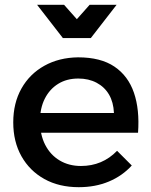

<svg xmlns="http://www.w3.org/2000/svg" viewBox="-20 -773 628 797"><path d="M453 -304Q451 -349 432.5 -380.5Q414 -412 381 -429.5Q348 -447 305 -447Q257 -447 221.5 -425Q186 -403 166 -363.5Q146 -324 146 -271Q146 -214 167.5 -172Q189 -130 227.5 -107Q266 -84 316 -84Q405 -84 466 -147L527 -86Q488 -43 432 -19.5Q376 4 307 4Q225 4 164 -30Q103 -64 69 -124.5Q35 -185 35 -265Q35 -345 69 -405.5Q103 -466 164 -500Q225 -534 304 -535Q398 -535 455 -496.5Q512 -458 536 -388Q560 -318 553 -222H128V-304ZM357 -615H241L134 -753H246L333 -655H265L352 -753H464Z"/></svg>

Font: Alexandria
Style: Regular
Weight: 400
Designer: Mohamed Gaber
Foundry: Kief Type Foundry
Version: Version 5.100